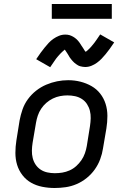

<svg xmlns="http://www.w3.org/2000/svg" viewBox="-20 -932 640 960"><path d="M253 8Q222 8 191.5 2Q161 -4 135.5 -18.5Q110 -33 92 -56.5Q74 -80 65.5 -108Q57 -136 57 -167.5Q57 -199 62 -230L78 -330Q83 -357 92.5 -384.5Q102 -412 119.5 -436Q137 -460 160.5 -478.5Q184 -497 211 -508.5Q238 -520 265.5 -525.5Q293 -531 321 -531Q353 -531 382.5 -523.5Q412 -516 437.5 -501.5Q463 -487 481 -464Q499 -441 508 -412.5Q517 -384 517 -352.5Q517 -321 512 -290L495 -190Q491 -163 481 -136Q471 -109 454 -85Q437 -61 413.5 -42Q390 -23 363 -11.5Q336 0 308 4Q280 8 253 8ZM254 -66Q273 -66 291.5 -69Q310 -72 328 -80Q346 -88 361 -101.5Q376 -115 387 -131Q398 -147 404.5 -165.5Q411 -184 414 -202L430 -302Q433 -322 433.5 -341Q434 -360 429.5 -378Q425 -396 415 -411.5Q405 -427 389.5 -437Q374 -447 355.5 -451Q337 -455 317 -455Q299 -455 280.5 -451.5Q262 -448 244.5 -439.5Q227 -431 212 -418Q197 -405 186 -388.5Q175 -372 169 -354Q163 -336 160 -318L143 -218Q140 -199 139.5 -179.5Q139 -160 143.5 -142Q148 -124 158 -109Q168 -94 183 -84Q198 -74 216.5 -70Q235 -66 254 -66ZM231 -596 161 -636Q173 -654 183.5 -668.5Q194 -683 204 -695Q214 -707 223.5 -717.5Q233 -728 246.5 -737.5Q260 -747 275 -753Q290 -759 306 -759Q311 -759 316.5 -758.5Q322 -758 327 -756.5Q332 -755 336.5 -753Q341 -751 345.5 -748.5Q350 -746 354 -743Q358 -740 361.5 -737Q365 -734 369 -729.5Q373 -725 376 -721Q379 -717 381.5 -713Q384 -709 386.5 -705Q389 -701 392 -697Q395 -693 397.5 -688.5Q400 -684 403 -679.5Q406 -675 408 -673Q412 -675 418 -680.5Q424 -686 427.5 -689.5Q431 -693 434.5 -697Q438 -701 442.5 -706.5Q447 -712 451.5 -717.5Q456 -723 460.5 -730Q465 -737 470.5 -744.5Q476 -752 481 -760L551 -720Q539 -702 528.5 -687.5Q518 -673 508 -661Q498 -649 488 -638.5Q478 -628 465 -618.5Q452 -609 437 -603Q422 -597 406 -597Q400 -597 394 -598Q388 -599 382 -600.5Q376 -602 370.5 -605Q365 -608 360.5 -611.5Q356 -615 351.5 -618.5Q347 -622 343 -627Q339 -632 335 -636.5Q331 -641 328 -646Q325 -651 322.5 -655.5Q320 -660 316 -666Q312 -672 309 -676.5Q306 -681 304 -684Q300 -681 294 -675.5Q288 -670 284.5 -666.5Q281 -663 277.5 -659Q274 -655 269.5 -650Q265 -645 260.5 -639Q256 -633 251.5 -626Q247 -619 241.5 -611.5Q236 -604 231 -596ZM239 -838V-912H539V-838Z"/></svg>

Font: Zed Sans Extended
Style: Italic
Weight: 400
Width: 7
Italic angle: -9°
Designer: Belleve Invis
Foundry: Belleve Invis
Version: Version 1.0.0; ttfautohint (v1.8.4)